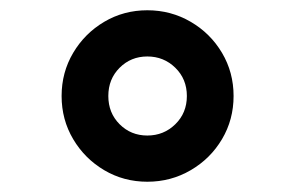

<svg xmlns="http://www.w3.org/2000/svg" viewBox="-20 -777 575 374"><path d="M100 -590Q100 -636 122.5 -674Q145 -712 183 -734.5Q221 -757 267 -757Q313 -757 351.5 -734.5Q390 -712 412.5 -674Q435 -636 435 -590Q435 -544 412.5 -506Q390 -468 351.5 -445.5Q313 -423 267 -423Q221 -423 183 -445.5Q145 -468 122.5 -506Q100 -544 100 -590ZM267 -513Q299 -513 321.5 -535Q344 -557 344 -590Q344 -623 321.5 -645Q299 -667 267 -667Q235 -667 213 -645Q191 -623 191 -590Q191 -557 213 -535Q235 -513 267 -513Z"/></svg>

Font: Evergrow Sans
Style: Bold
Weight: 700
Foundry: 10Web
Version: Version 1.000